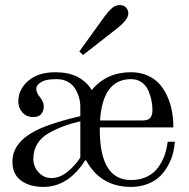

<svg xmlns="http://www.w3.org/2000/svg" viewBox="-20 -734 751 762"><path d="M294.9 -529.8 394.5 -668Q410.2 -689.5 424.3 -701.7Q438.5 -713.9 455.1 -713.9Q470.7 -713.9 480 -704.3Q489.3 -694.8 489.3 -680.2Q489.3 -655.8 441.4 -618.7L309.6 -515.6ZM29.3 -92.8Q29.3 -184.1 165.5 -234.4Q227.1 -256.8 298.8 -272.9V-310.5Q298.8 -328.1 293.9 -345.9Q289.1 -363.8 278.8 -381.1Q268.6 -398.4 249.5 -409.2Q230.5 -419.9 205.1 -419.9Q166 -419.9 148.9 -411.1Q124 -398.4 124 -381.8Q124 -367.2 135.7 -352.1Q153.8 -330.1 153.8 -312Q153.8 -294.4 144 -282Q134.3 -269.5 111.3 -269.5Q85.4 -269.5 69.1 -287.6Q52.7 -305.7 52.7 -332Q52.7 -378.9 91.8 -413.1Q130.9 -447.3 200.2 -447.3Q300.3 -447.3 344.2 -376.5Q402.3 -447.3 500 -447.3Q537.1 -447.3 566.7 -433.8Q596.2 -420.4 614.7 -398.7Q633.3 -377 645.8 -347.7Q658.2 -318.4 663.1 -288.8Q668 -259.3 668 -228.5H376V-219.7Q376 -19.5 500 -19.5Q536.6 -19.5 564.5 -33.4Q592.3 -47.4 608.6 -70.8Q625 -94.2 633.5 -118.9Q642.1 -143.6 645.5 -171.4H673.8Q672.4 -148.9 666.7 -126.2Q661.1 -103.5 647.9 -78.9Q634.8 -54.2 616 -35.4Q597.2 -16.6 567.1 -4.4Q537.1 7.8 500 7.8Q378.9 7.8 321.3 -98.1H318.4Q251 7.8 152.3 7.8Q98.1 7.8 63.7 -17.1Q29.3 -42 29.3 -92.8ZM112.3 -103.5Q112.3 -72.8 133.1 -50Q153.8 -27.3 183.6 -27.3Q217.3 -27.3 248 -52.2Q278.8 -77.1 298.8 -108.9V-252.4Q231 -237.8 175.8 -207Q112.3 -171.4 112.3 -103.5ZM377 -255.9H545.4Q568.4 -255.9 576.7 -266.6Q585 -277.3 585 -296.4Q585 -316.4 581.1 -335.9Q577.1 -355.5 568.4 -375.2Q559.6 -395 542 -407.5Q524.4 -419.9 500 -419.9Q387.7 -419.9 377 -255.9Z"/></svg>

Font: Theano Modern
Style: Regular
Weight: 400
Designer: Alexey Kryukov
Version: Version 2.00